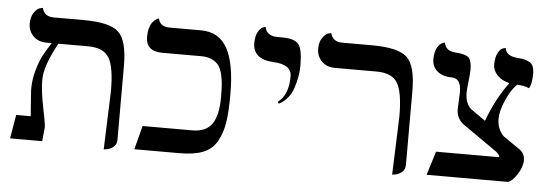

<svg xmlns="http://www.w3.org/2000/svg" viewBox="-42 -676 2302 805"><g transform="rotate(5 1108.5 -273.5)"><path d="M415 12 424 -234Q424 -336 400.5 -374.5Q377 -413 312 -413H187Q133 -315 133 -256Q133 -209 147 -141.5Q161 -74 161 -58L155 0H20L37 -100H98Q97 -114 95 -141Q93 -168 91.5 -188Q90 -208 90 -212Q90 -253 101 -292Q112 -331 124.5 -355Q137 -379 159 -413H137Q102 -413 81 -434.5Q60 -456 60 -487Q60 -515 72 -532.5Q84 -550 96 -554L109 -557Q118 -521 158 -521H284Q394 -521 431.5 -486Q469 -451 469 -344V-33Q469 -14 455.5 -3Q442 8 428 10Z M886 -248Q886 -280 884.5 -301.5Q883 -323 877.5 -346Q872 -369 861.5 -382.5Q851 -396 833 -404.5Q815 -413 790 -413H624Q555 -413 555 -475Q555 -495 559.5 -510.5Q564 -526 570 -534Q576 -542 582.5 -547Q589 -552 593 -554L598 -555Q605 -521 646 -521H778Q854 -521 889 -457.5Q924 -394 924 -265Q924 -191 917 -146Q910 -101 890 -65.5Q870 -30 832 -15Q794 0 732 0H543L569 -100H779Q836 -100 861 -136.5Q886 -173 886 -248Z M1130 -243 1124 -250Q1169 -283 1169 -361Q1169 -412 1090 -415Q1049 -417 1027 -435.5Q1005 -454 1005 -487Q1005 -517 1015.5 -535Q1026 -553 1036 -556L1047 -559Q1049 -541 1062 -532Q1075 -523 1086 -522Q1097 -521 1118 -521Q1171 -521 1188.5 -500Q1206 -479 1206 -411Q1206 -364 1189.5 -315Q1173 -266 1130 -243Z M1629 12 1638 -234Q1638 -336 1614.5 -374.5Q1591 -413 1526 -413H1351Q1316 -413 1295 -434.5Q1274 -456 1274 -487Q1274 -515 1286 -532.5Q1298 -550 1310 -554L1323 -557Q1332 -521 1372 -521H1498Q1608 -521 1645.5 -486Q1683 -451 1683 -344V-33Q1683 -14 1669.5 -3Q1656 8 1642 10Z M2081 -189 2152 -140Q2174 -124 2174 -97Q2174 -67 2153 -35.5Q2132 -4 2115 0H1773L1804 -100H2070Q2070 -109 2055 -122L1909 -224Q1879 -247 1879 -285L1882 -357Q1882 -416 1842 -416Q1804 -416 1781.5 -435Q1759 -454 1759 -485Q1759 -499 1761.5 -511Q1764 -523 1767.5 -530.5Q1771 -538 1775.5 -543.5Q1780 -549 1784.5 -552Q1789 -555 1792.5 -556.5Q1796 -558 1799 -559H1801Q1807 -524 1850 -521Q1889 -519 1903.5 -507Q1918 -495 1918 -454Q1918 -442 1914 -405.5Q1910 -369 1910 -358Q1910 -311 1937 -289L1997 -247Q2033 -343 2085 -413Q2054 -420 2034.5 -440Q2015 -460 2015 -485Q2015 -517 2025.5 -535.5Q2036 -554 2047 -556L2057 -559Q2061 -524 2114 -521Q2130 -520 2139.5 -517.5Q2149 -515 2160 -509.5Q2171 -504 2176 -492Q2181 -480 2181 -462Q2181 -416 2169 -399Q2148 -409 2118 -409Q2093 -385 2073 -339Q2053 -293 2053 -261Q2053 -217 2081 -189Z"/></g></svg>

Font: Libertinus Sans
Style: Regular
Weight: 400
Designer: Philipp H. Poll
Foundry: Khaled Hosny
Version: Version 6.1